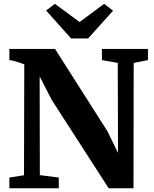

<svg xmlns="http://www.w3.org/2000/svg" viewBox="-20 -1004 822 1024"><path d="M30 0V-57L108 -69.5L109.5 -660.5Q97.5 -665.5 84 -670Q70.5 -674.5 57 -678.2Q43.5 -682 30 -683.5V-743H273.5L553 -304L609.5 -188.5L608 -668.5L523.5 -683.5V-743H769V-683.5L693 -668.5L692 0H559.5L256 -471L191.5 -596.5L192.5 -70L293.5 -57V0ZM359 -799 226 -948 273 -983.5 404.5 -886.5 535.5 -983.5 583 -947 450 -799Z"/></svg>

Font: Merriweather 36pt ExtraBold
Style: Regular
Weight: 800
Designer: Eben Sorkin
Foundry: Eben Sorkin
Version: Version 2.100